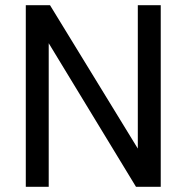

<svg xmlns="http://www.w3.org/2000/svg" viewBox="-20 -717 716 737"><path d="M79 0V-697H172L529 -114H509V-697H597V0H502L147 -584H167V0Z"/></svg>

Font: Hanken Grotesk
Style: Regular
Weight: 400
Designer: Alfredo Marco Pradil
Foundry: Hanken Design Co.
Version: Version 3.013